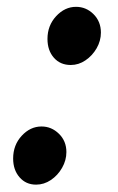

<svg xmlns="http://www.w3.org/2000/svg" viewBox="-20 -516 338 548"><path d="M182 -330.5Q152 -330.5 133.8 -351.2Q115.5 -372 115.5 -405Q115.5 -443 140.2 -469.8Q165 -496.5 197 -496.5Q226 -496.5 247 -475.5Q268 -454.5 268 -423Q268 -399.5 255.8 -378.2Q243.5 -357 224 -343.8Q204.5 -330.5 182 -330.5ZM83 11Q54 11 35.8 -10Q17.5 -31 17.5 -63.5Q17.5 -102 42 -128.5Q66.5 -155 98.5 -155Q127 -155 148.2 -134.2Q169.5 -113.5 169.5 -82Q169.5 -58.5 157.2 -37Q145 -15.5 125.2 -2.2Q105.5 11 83 11Z"/></svg>

Font: Libre Caslon Condensed SemiBold Italic
Style: Regular
Weight: 600
Italic angle: -22.583°
Designer: Pablo Impallari, Rodrigo Fuenzalida, Katja Schimmel, Ertekin Erdin
Foundry: Pablo Impallari, Rodrigo Fuenzalida
Version: Version 2.000; ttfautohint (v1.8.4.7-5d5b);gftools[0.9.33]